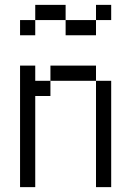

<svg xmlns="http://www.w3.org/2000/svg" viewBox="-20 -770 540 790"><path d="M437.5 -687.5V-750H375V-687.5H250V-625H375V-687.5ZM62.5 -500Q62.5 -500 62.5 0H125Q125 0 125 -375H187.5V-437.5H125V-500ZM375 -437.5V0H437.5V-437.5ZM187.5 -437.5H375V-500H187.5ZM125 -687.5H62.5V-625H125ZM125 -687.5H250V-750H125Z"/></svg>

Font: BFUnifontExMono
Style: Regular
Weight: 500
Version: Version 15.0.06